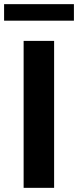

<svg xmlns="http://www.w3.org/2000/svg" viewBox="-54 -904 376 924"><path d="M206.4 0H59.7V-707.2H206.4ZM301.7 -804.5H-34.3V-884H301.7Z"/></svg>

Font: Pretendard Variable
Style: Regular
Weight: 400
Designer: Base glyphs from Inter by Rasmus Andersson; Hangul glyphs from Noto Sans CJK(Source Han Sans) by Jang Soo-young and Kang
Foundry: Kil Hyung-jin
Version: Version 1.100;FEAKit 1.0